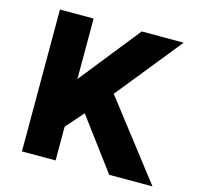

<svg xmlns="http://www.w3.org/2000/svg" viewBox="-103 -807 938 915"><g transform="rotate(15 366.5 -350.0)"><path d="M82.5 0V-700H248.5V-401.5L486 -700H693L434 -378.5L726.5 0H513L324.5 -253L248.5 -166.5V0Z"/></g></svg>

Font: Geologica Thin Roman
Style: Bold
Weight: 700
Version: Version 1.010;gftools[0.9.28]